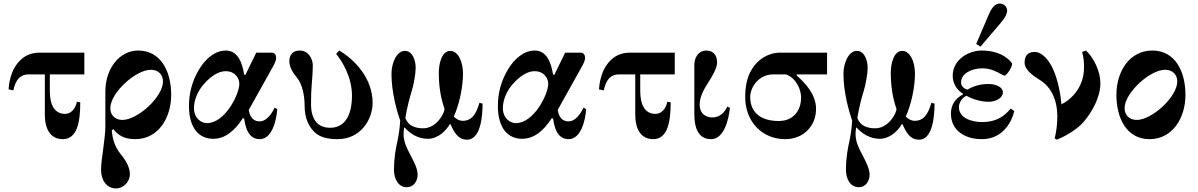

<svg xmlns="http://www.w3.org/2000/svg" viewBox="-20 -770 6730 1079"><path d="M28 -268 55 -262C68 -323 94 -352 141 -352H232V-126C232 -45 263 12 333 12C417 12 431 -93 431 -195L412 -198C405 -162 382 -130 345 -130C290 -130 260 -176 260 -258V-352H454V-474H202C122 -474 83 -425 63 -392C43 -359 31 -311 28 -268Z M600 -162C600 -248 742 -378 828 -378C868 -378 896 -352 896 -312C896 -226 754 -96 668 -96C628 -96 600 -122 600 -162ZM548 187C548 240 578 289 632 289C675 289 710 250 710 209C710 177 694 140 659 97C622 52 612 6 608 -38L617 -44C640 -16 670 12 740 12C868 12 942 -105 942 -237C942 -369 884 -486 756 -486C657 -486 572 -392 572 -254V-52C572 -28 564 36 560 67C554 109 548 153 548 187Z M1042 -174C1042 -48 1100 10 1178 10C1243 10 1296 -31 1345 -106L1352 -104C1364 -14 1399 12 1439 12C1510 12 1534 -96 1538 -157L1523 -165C1512 -140 1482 -88 1439 -88C1424 -88 1388 -91 1378 -152L1513 -394C1521 -408 1532 -429 1532 -445C1532 -460 1524 -474 1508 -474H1420L1359 -349L1352 -351C1342 -413 1319 -486 1249 -486C1190 -486 1135 -442 1097 -377C1059 -312 1042 -246 1042 -174ZM1070 -163C1070 -195 1082 -256 1141 -314C1183 -355 1218 -370 1250 -370C1297 -370 1325 -334 1325 -299C1325 -241 1245 -78 1143 -78C1110 -78 1070 -106 1070 -163Z M1606 -426C1606 -391 1627 -360 1650 -332C1678 -298 1692 -235 1692 -174C1692 -109 1713 -65 1741 -34C1773 1 1819 12 1877 12C2009 12 2074 -101 2074 -192C2074 -327 1977 -433 1886 -486L1869 -467C1904 -426 1958 -334 1958 -234C1958 -118 1916 -52 1835 -52C1771 -52 1728 -92 1728 -184C1728 -234 1729 -264 1732 -297C1735 -331 1738 -374 1738 -402C1738 -433 1718 -486 1664 -486C1627 -486 1606 -463 1606 -426Z M2180 -354C2180 -251 2211 -144 2229 -92C2226 -47 2222 -18 2214 21C2203 69 2194 122 2194 185C2194 230 2215 282 2266 282C2308 282 2327 244 2327 211C2327 179 2307 140 2286 100C2267 64 2248 27 2248 -16C2248 -24 2249 -38 2251 -52L2254 -53C2286 -18 2329 10 2385 10C2442 10 2488 -37 2507 -71L2512 -72C2530 -31 2552 15 2605 15C2678 15 2692 -106 2692 -188L2674 -192C2656 -128 2631 -91 2580 -91C2563 -91 2546 -99 2530 -115C2563 -185 2582 -288 2582 -355C2582 -425 2554 -484 2510 -484C2462 -484 2446 -410 2446 -362C2446 -287 2456 -222 2478 -158C2478 -132 2432 -49 2359 -49C2315 -49 2274 -62 2258 -107C2267 -164 2282 -220 2294 -259C2305 -296 2316 -354 2316 -389C2316 -428 2300 -484 2255 -484C2210 -484 2180 -418 2180 -354Z M2778 -174C2778 -48 2836 10 2914 10C2979 10 3032 -31 3081 -106L3088 -104C3100 -14 3135 12 3175 12C3246 12 3270 -96 3274 -157L3259 -165C3248 -140 3218 -88 3175 -88C3160 -88 3124 -91 3114 -152L3249 -394C3257 -408 3268 -429 3268 -445C3268 -460 3260 -474 3244 -474H3156L3095 -349L3088 -351C3078 -413 3055 -486 2985 -486C2926 -486 2871 -442 2833 -377C2795 -312 2778 -246 2778 -174ZM2806 -163C2806 -195 2818 -256 2877 -314C2919 -355 2954 -370 2986 -370C3033 -370 3061 -334 3061 -299C3061 -241 2981 -78 2879 -78C2846 -78 2806 -106 2806 -163Z M3346 -268 3373 -262C3386 -323 3412 -352 3459 -352H3550V-126C3550 -45 3581 12 3651 12C3735 12 3749 -93 3749 -195L3730 -198C3723 -162 3700 -130 3663 -130C3608 -130 3578 -176 3578 -258V-352H3772V-474H3520C3440 -474 3401 -425 3381 -392C3361 -359 3349 -311 3346 -268Z M3882 -130C3882 -29 3918 12 3976 12C4051 12 4076 -104 4082 -164L4067 -171C4053 -139 4026 -110 3983 -110C3953 -110 3912 -125 3912 -184C3912 -230 3942 -278 3960 -306C3981 -338 4010 -388 4010 -418C4010 -466 3983 -486 3949 -486C3918 -486 3882 -463 3882 -401Z M4168 -223C4168 -88 4262 12 4392 12C4496 12 4566 -62 4566 -158C4566 -241 4503 -305 4457 -346V-352H4628V-474H4364C4296 -474 4238 -435 4206 -382C4176 -335 4168 -279 4168 -223ZM4196 -225C4196 -280 4244 -352 4326 -352H4397C4456 -331 4482 -264 4482 -223C4482 -145 4436 -90 4356 -90C4263 -90 4196 -132 4196 -225Z M4720 -354C4720 -251 4751 -144 4769 -92C4766 -47 4762 -18 4754 21C4743 69 4734 122 4734 185C4734 230 4755 282 4806 282C4848 282 4867 244 4867 211C4867 179 4847 140 4826 100C4807 64 4788 27 4788 -16C4788 -24 4789 -38 4791 -52L4794 -53C4826 -18 4869 10 4925 10C4982 10 5028 -37 5047 -71L5052 -72C5070 -31 5092 15 5145 15C5218 15 5232 -106 5232 -188L5214 -192C5196 -128 5171 -91 5120 -91C5103 -91 5086 -99 5070 -115C5103 -185 5122 -288 5122 -355C5122 -425 5094 -484 5050 -484C5002 -484 4986 -410 4986 -362C4986 -287 4996 -222 5018 -158C5018 -132 4972 -49 4899 -49C4855 -49 4814 -62 4798 -107C4807 -164 4822 -220 4834 -259C4845 -296 4856 -354 4856 -389C4856 -428 4840 -484 4795 -484C4750 -484 4720 -418 4720 -354Z M5466 -523 5490 -508 5607 -645C5632 -674 5640 -697 5640 -709C5640 -734 5621 -750 5597 -750C5575 -750 5555 -730 5538 -691ZM5324 -132C5324 -38 5400 12 5498 12C5623 12 5670 -98 5680 -146L5660 -160C5626 -118 5579 -84 5501 -84C5435 -84 5369 -109 5369 -168C5369 -193 5386 -220 5411 -232C5446 -212 5494 -198 5536 -198C5576 -198 5616 -219 5616 -251C5616 -280 5578 -298 5534 -298C5504 -298 5462 -293 5416 -266C5389 -276 5381 -291 5381 -308C5381 -356 5439 -386 5501 -386C5547 -386 5580 -368 5609 -352C5616 -348 5622 -345 5625 -345C5637 -345 5668 -392 5668 -411C5668 -417 5620 -486 5498 -486C5424 -486 5334 -436 5334 -344C5334 -305 5354 -266 5391 -244V-239C5349 -217 5324 -181 5324 -132Z M5738 -418C5738 -375 5793 -340 5826 -319C5888 -280 5922 -207 5922 -115C5922 -71 5916 -28 5907 8L5919 15C5958 0 6030 -39 6069 -84C6120 -143 6164 -227 6164 -302C6164 -369 6127 -445 6083 -486L6061 -478C6070 -448 6072 -422 6072 -391C6072 -266 5983 -201 5945 -184C5941 -236 5926 -323 5895 -388C5877 -425 5841 -478 5794 -478C5771 -478 5738 -470 5738 -418Z M6300 -162C6300 -248 6442 -378 6528 -378C6568 -378 6596 -352 6596 -312C6596 -226 6454 -96 6368 -96C6328 -96 6300 -122 6300 -162ZM6254 -237C6254 -105 6312 12 6440 12C6568 12 6642 -105 6642 -237C6642 -369 6584 -486 6456 -486C6328 -486 6254 -369 6254 -237Z"/></svg>

Font: Old Standard
Style: Bold
Weight: 700
Designer: Alexey Kryukov <alexios@thessalonica.org.ru>
Version: Version 2.0.2